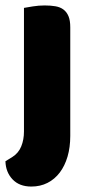

<svg xmlns="http://www.w3.org/2000/svg" viewBox="-27 -508 334 705"><path d="M19 68Q41 54 51 29.5Q61 5 61 -25V-479Q72 -481 93.5 -484.5Q115 -488 137 -488Q159 -488 176.5 -485Q194 -482 206 -473Q218 -464 224.5 -448.5Q231 -433 231 -408V-9Q231 33 221 67Q211 101 192.5 125.5Q174 150 147.5 163.5Q121 177 88 177Q44 177 19 150.5Q-6 124 -7 84Z"/></svg>

Font: Baloo Chettan
Style: Regular
Weight: 400
Designer: Maithili Shingre and Ek Type
Foundry: Ek Type
Version: Version 1.443;PS 1.000;hotconv 16.6.51;makeotf.lib2.5.65220;